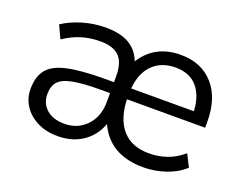

<svg xmlns="http://www.w3.org/2000/svg" viewBox="-88 -672 1058 842"><g transform="rotate(20 441.0 -251.0)"><path d="M240 9Q187 9 146 -11.5Q105 -32 82 -67Q59 -102 59 -145Q59 -203 86 -236.5Q113 -270 177 -284Q241 -298 351 -298H393V-326Q393 -390 364.5 -418Q336 -446 277 -446Q231 -446 190.5 -434Q150 -422 108 -394L80 -454Q119 -480 171.5 -495.5Q224 -511 278 -511Q346 -511 387.5 -487Q429 -463 447 -415Q508 -511 628 -511Q725 -511 781 -448Q837 -385 837 -274V-247H472Q475 -156 518.5 -106.5Q562 -57 643 -57Q686 -57 725.5 -70.5Q765 -84 801 -115L830 -58Q796 -26 745 -8.5Q694 9 641 9Q483 9 427 -115Q405 -56 356.5 -23.5Q308 9 240 9ZM626 -451Q561 -451 520.5 -412Q480 -373 473 -298H766Q762 -370 726.5 -410.5Q691 -451 626 -451ZM250 -52Q312 -52 352.5 -94.5Q393 -137 393 -206V-247H352Q268 -247 221 -238Q174 -229 155 -208Q136 -187 136 -149Q136 -106 166.5 -79Q197 -52 250 -52Z"/></g></svg>

Font: Winston
Style: Regular
Weight: 400
Designer: Original fonts by Vernon Adams / Changes by Cristiano Sobral
Foundry: Original fonts by Vernon Adams / Changes by Cristiano Sobral
Version: Version 2.503;July 17, 2020;FontCreator 13.0.0.2655 64-bit